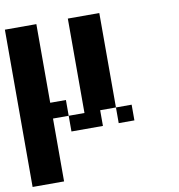

<svg xmlns="http://www.w3.org/2000/svg" viewBox="-85 -615 861 924"><g transform="rotate(-10 346.0 -153.5)"><path d="M461.4 0V-76.7H538.1V0ZM0 230.5V-538.1H153.8V-153.8H230.5V-76.7H153.8V230.5ZM230.5 0V-76.7H307.6V-538.1H461.4V-76.7H384.3V0Z"/></g></svg>

Font: Good Old DOS
Style: Regular
Weight: 400
Designer: Vasily Draigo
Foundry: Vasily Draigo
Version: 1.0